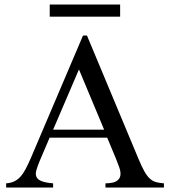

<svg xmlns="http://www.w3.org/2000/svg" viewBox="-20 -836 759 856"><path d="M450.2 0V-18.6Q484.9 -19 499.5 -28.6Q514.2 -38.1 516.6 -53.2Q519 -68.4 512.5 -87.6Q505.9 -106.9 497.6 -127L458 -222.2H201.2L156.2 -116.7Q147 -94.2 142.1 -77.1Q137.2 -60.1 142.3 -47.9Q147.5 -35.6 164.8 -28.6Q182.1 -21.5 216.8 -18.6V0H7.3V-18.6Q28.3 -20 43.9 -27.6Q59.6 -35.2 72 -49.3Q84.5 -63.5 95.2 -84.2Q106 -105 117.7 -131.8L350.1 -677.7H367.7L597.7 -127Q612.3 -92.3 624 -71.5Q635.7 -50.8 648.2 -39.6Q660.6 -28.3 675.5 -24.2Q690.4 -20 710.9 -18.6V0ZM332 -526.4 216.8 -257.8H444.3ZM201.7 -761.7V-815.9H515.6V-761.7Z"/></svg>

Font: Doulos SIL APac
Style: Regular
Weight: 400
Designer: Walt Agee, Victor Gaultney, Peter Martin, Debbi Hosken, Becca Hirsbrunner
Foundry: SIL International
Version: Version 5.000